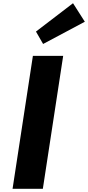

<svg xmlns="http://www.w3.org/2000/svg" viewBox="-20 -1172 547 1192"><path d="M372.2 -825H184.2L58 0H246ZM203.3 -976 247.6 -899 506.7 -1037 433.3 -1152Z"/></svg>

Font: Sztylet
Style: BdObl
Weight: 700
Foundry: Cannot Into Space Fonts, PlusOne Fonts
Version: Version 0.12